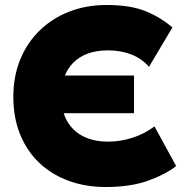

<svg xmlns="http://www.w3.org/2000/svg" viewBox="-20 -735 740 770"><path d="M404.5 15Q323 15 255 -10Q187 -35 137.2 -82.2Q87.5 -129.5 60.5 -196.5Q33.5 -263.5 33.5 -347Q33.5 -428.5 61 -496Q88.5 -563.5 138.8 -612.5Q189 -661.5 257.5 -688.2Q326 -715 407.5 -715Q500.5 -715 560.5 -691.5Q620.5 -668 671.5 -625L577.5 -467Q549 -500 506.8 -516.5Q464.5 -533 412.5 -533Q367 -533 332.2 -520.2Q297.5 -507.5 273.8 -483.5Q250 -459.5 237.8 -425.8Q225.5 -392 225.5 -350Q225.5 -293 247.8 -252Q270 -211 312.2 -189Q354.5 -167 414.5 -167Q460.5 -167 508.8 -181.8Q557 -196.5 599.5 -228L686.5 -69Q639.5 -33 570 -9Q500.5 15 404.5 15ZM170.5 -281V-432H517.5V-281Z"/></svg>

Font: Geologica Roman Black
Style: Regular
Weight: 900
Designer: Sindre Bremnes, Frode Helland
Foundry: Monokrom Skriftforlag AS
Version: Version 1.010;gftools[0.9.28]